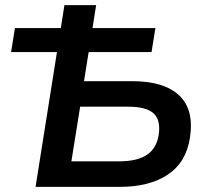

<svg xmlns="http://www.w3.org/2000/svg" viewBox="-20 -725 804 745"><path d="M118 0 201 -523H23L38 -616H216L230 -705H353L339 -616H583L568 -523H324L306 -410H494Q616 -410 675 -355Q734 -300 717 -190Q702 -94 630.5 -47Q559 0 447 0ZM257 -99H442Q513 -99 550.5 -124.5Q588 -150 596 -203Q604 -259 576 -285Q548 -311 477 -311H291Z"/></svg>

Font: Mulish ExtraLight
Style: Italic
Weight: 200
Italic angle: -9°
Designer: Vernon Adams
Foundry: Vernon Adams
Version: Version 3.603